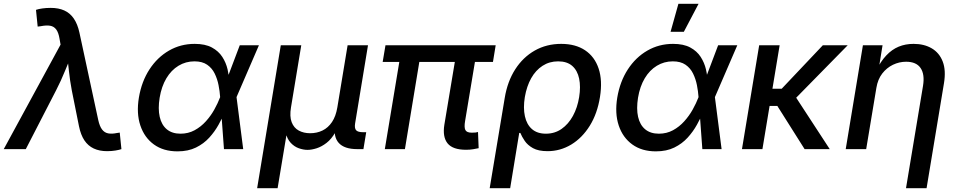

<svg xmlns="http://www.w3.org/2000/svg" viewBox="-43 -779 5010 1003"><path d="M-23.4 0 273.4 -545.9 268.1 -576.2Q262.7 -608.9 250.7 -625Q238.8 -641.1 219 -644.5Q199.2 -647.9 169.9 -642.1L153.8 -640.1L145 -727.5Q157.2 -731.9 178 -734.9Q198.7 -737.8 222.2 -737.8Q262.7 -737.8 292.7 -724.4Q322.8 -710.9 342.5 -682.1Q362.3 -653.3 372.1 -607.9L470.2 -152.3Q477.5 -119.1 490.2 -102.5Q502.9 -85.9 522 -82.3Q541 -78.6 566.9 -84L582.5 -86.4L591.3 0Q580.6 3.9 560.3 7.3Q540 10.7 516.1 10.7Q476.6 10.7 446.8 -3.2Q417 -17.1 397.9 -45.7Q378.9 -74.2 369.6 -119.6L332 -307.1Q322.3 -358.4 317.1 -407.7Q312 -457 306.2 -506.8H338.4Q316.4 -457.5 296.1 -407.5Q275.9 -357.4 250 -307.1L91.8 0Z M884.3 11.7Q811 11.7 761.2 -24.2Q711.4 -60.1 690.2 -123.5Q668.9 -187 682.6 -269.5Q696.8 -353.5 737.8 -416.5Q778.8 -479.5 839.6 -514.6Q900.4 -549.8 974.1 -549.8Q1028.8 -549.8 1063.7 -531Q1098.6 -512.2 1118.2 -481.9Q1137.7 -451.7 1145.8 -417Q1153.8 -382.3 1154.8 -350.6H1190.9L1192.4 -273.4L1227.5 0H1127L1106.9 -272.9Q1105 -302.2 1098.6 -334.5Q1092.3 -366.7 1078.4 -395Q1064.5 -423.3 1039.1 -440.9Q1013.7 -458.5 972.7 -458.5Q927.2 -458.5 889.4 -435.5Q851.6 -412.6 826.2 -370.1Q800.8 -327.6 791 -268.6Q781.7 -210.9 791.3 -168.7Q800.8 -126.5 828.4 -103.5Q856 -80.6 899.9 -80.6Q940.4 -80.6 973.6 -98.6Q1006.8 -116.7 1032.7 -145.5Q1058.6 -174.3 1076.9 -207.3Q1095.2 -240.2 1106.4 -270L1209.5 -542.5H1309.6L1191.9 -270L1165.5 -195.3H1132.3Q1118.7 -163.6 1098.9 -127.7Q1079.1 -91.8 1050.3 -60.1Q1021.5 -28.3 980.7 -8.3Q939.9 11.7 884.3 11.7Z M1300.3 204.1 1423.8 -542.5H1530.8L1477.1 -217.8Q1469.2 -170.4 1480.7 -140.6Q1492.2 -110.8 1517.8 -96.9Q1543.5 -83 1577.1 -83Q1612.8 -83 1642.1 -97.4Q1671.4 -111.8 1691.4 -141.6Q1711.4 -171.4 1719.2 -217.8L1772.9 -542.5H1879.4L1812 -133.8Q1808.1 -108.9 1817.4 -98.6Q1826.7 -88.4 1853.5 -88.4H1870.1L1855.5 0H1823.2Q1755.4 0 1726.3 -32.7Q1697.3 -65.4 1708 -127.9L1716.3 -177.2H1737.3Q1728.5 -123 1708.5 -87.6Q1688.5 -52.2 1662.8 -32.5Q1637.2 -12.7 1611.1 -4.4Q1585 3.9 1563.5 3.9Q1542 3.9 1518.3 -4.4Q1494.6 -12.7 1475.8 -32.7Q1457 -52.7 1448.7 -87.9Q1440.4 -123 1449.2 -177.2H1470.7L1407.2 204.1Z M2391.6 3.4Q2322.3 3.4 2295.2 -30Q2268.1 -63.5 2278.3 -127.4L2342.8 -514.2H2447.8L2386.7 -147Q2380.9 -114.3 2387.9 -100.1Q2395 -85.9 2421.4 -85.9Q2434.1 -85.9 2441.2 -86.7Q2448.2 -87.4 2454.1 -89.4L2457.5 -4.9Q2446.8 -2.4 2429.2 0.5Q2411.6 3.4 2391.6 3.4ZM1967.3 0 2052.7 -514.2H2157.2L2072.3 0ZM1956.1 -455.6 1970.7 -542.5H2546.4L2532.2 -455.6Z M2515.1 204.1 2593.8 -268.1Q2607.9 -353.5 2648.4 -416.7Q2689 -480 2750.5 -514.9Q2812 -549.8 2888.7 -549.8Q2963.4 -549.8 3013.4 -516.4Q3063.5 -482.9 3084.2 -420.9Q3105 -358.9 3091.3 -272.5Q3077.6 -186 3038.1 -122.3Q2998.5 -58.6 2941.2 -23.9Q2883.8 10.7 2817.4 10.7Q2769.5 10.7 2741.2 -5.1Q2712.9 -21 2698 -43.2Q2683.1 -65.4 2675.3 -84.5H2669.4L2622.1 204.1ZM2808.6 -80.6Q2855 -80.6 2890.6 -105.5Q2926.3 -130.4 2950 -173.6Q2973.6 -216.8 2982.4 -271.5Q2991.2 -326.2 2982.4 -368.4Q2973.6 -410.6 2946.5 -434.6Q2919.4 -458.5 2872.6 -458.5Q2827.1 -458.5 2791.3 -435.3Q2755.4 -412.1 2731.9 -370.4Q2708.5 -328.6 2698.7 -272Q2689.5 -215.3 2699 -171.9Q2708.5 -128.4 2736.1 -104.5Q2763.7 -80.6 2808.6 -80.6Z M3383.3 11.7Q3310.1 11.7 3260.3 -24.2Q3210.4 -60.1 3189.2 -123.5Q3168 -187 3181.6 -269.5Q3195.8 -353.5 3236.8 -416.5Q3277.8 -479.5 3338.6 -514.6Q3399.4 -549.8 3473.1 -549.8Q3527.8 -549.8 3562.7 -531Q3597.7 -512.2 3617.2 -481.9Q3636.7 -451.7 3644.8 -417Q3652.8 -382.3 3653.8 -350.6H3689.9L3691.4 -273.4L3726.6 0H3626L3606 -272.9Q3604 -302.2 3597.7 -334.5Q3591.3 -366.7 3577.4 -395Q3563.5 -423.3 3538.1 -440.9Q3512.7 -458.5 3471.7 -458.5Q3426.3 -458.5 3388.4 -435.5Q3350.6 -412.6 3325.2 -370.1Q3299.8 -327.6 3290 -268.6Q3280.8 -210.9 3290.3 -168.7Q3299.8 -126.5 3327.4 -103.5Q3355 -80.6 3398.9 -80.6Q3439.5 -80.6 3472.7 -98.6Q3505.9 -116.7 3531.7 -145.5Q3557.6 -174.3 3575.9 -207.3Q3594.2 -240.2 3605.5 -270L3708.5 -542.5H3808.6L3690.9 -270L3664.6 -195.3H3631.3Q3617.7 -163.6 3597.9 -127.7Q3578.1 -91.8 3549.3 -60.1Q3520.5 -28.3 3479.7 -8.3Q3439 11.7 3383.3 11.7ZM3460 -612.8 3501 -759.3H3606.4L3529.3 -612.8Z M4029.8 -542.5 3939.9 0H3833L3922.9 -542.5ZM4385.3 -542.5 4074.2 -225.6H3943.4L3957.5 -315.4H4040.5L4255.4 -542.5ZM4160.2 0 4015.6 -229 4095.2 -300.8 4291.5 0Z M4535.2 -320.3 4481.9 0H4375L4464.8 -542.5H4567.4L4545.9 -409.7H4533.7Q4558.1 -459 4587.2 -489.7Q4616.2 -520.5 4651.6 -535.2Q4687 -549.8 4729.5 -549.8Q4784.7 -549.8 4824.5 -526.4Q4864.3 -502.9 4881.8 -457.3Q4899.4 -411.6 4888.2 -343.8L4797.4 204.1H4689.9L4778.8 -330.6Q4788.6 -390.6 4766.1 -423.6Q4743.7 -456.5 4690.4 -456.5Q4654.8 -456.5 4621.8 -440.7Q4588.9 -424.8 4565.7 -394.8Q4542.5 -364.7 4535.2 -320.3Z"/></svg>

Font: Inter 16pt Medium
Style: Italic
Weight: 500
Italic angle: -9.3988°
Version: Version 4.001;git-66647c0bb